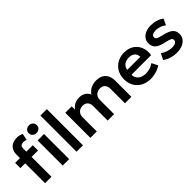

<svg xmlns="http://www.w3.org/2000/svg" viewBox="144 -1713 2704 2704"><g transform="rotate(-45 1496.0 -361.0)"><path d="M120.5 0V-569.5Q120.5 -646 165.2 -690.5Q210 -735 290.5 -735Q318.5 -735 342.8 -729.2Q367 -723.5 389 -712L367.5 -612.5Q353 -620.5 339.5 -623.5Q326 -626.5 313.5 -626.5Q284 -626.5 266 -612Q248 -597.5 248 -563.5V-500H376V-396H248V0ZM24.5 -396V-500H135V-396ZM472 0V-500H600V0ZM536 -584Q503 -584 479 -605Q455 -626 455 -660.5Q455 -695 479 -716Q503 -737 536 -737Q569 -737 593 -716Q617 -695 617 -660.5Q617 -626 593 -605Q569 -584 536 -584Z M747.5 0V-720H875.5V0Z M1023 0V-500H1151V-433.5Q1170.5 -461.5 1196 -479.5Q1221.5 -497.5 1250.5 -506.2Q1279.5 -515 1309 -515Q1368 -515 1408.5 -489Q1449 -463 1465 -421Q1499.5 -473 1549 -494Q1598.5 -515 1650.5 -515Q1721 -515 1762.5 -487.5Q1804 -460 1822 -417Q1840 -374 1840 -327V0H1712V-290Q1712 -338.5 1685.8 -368.2Q1659.5 -398 1609 -398Q1576.5 -398 1550.8 -384Q1525 -370 1510.2 -345.2Q1495.5 -320.5 1495.5 -289V0H1367.5V-290Q1367.5 -338.5 1341.2 -368.2Q1315 -398 1264.5 -398Q1232 -398 1206.2 -384Q1180.5 -370 1165.8 -345.2Q1151 -320.5 1151 -289V0Z M2213.5 15Q2132 15 2070.5 -18.2Q2009 -51.5 1974.8 -111Q1940.5 -170.5 1940.5 -249.5Q1940.5 -307.5 1960.2 -356Q1980 -404.5 2016.2 -440.2Q2052.5 -476 2101.2 -495.5Q2150 -515 2208 -515Q2271 -515 2320.5 -492.8Q2370 -470.5 2402.8 -430.2Q2435.5 -390 2448.8 -336.2Q2462 -282.5 2452 -219H2061Q2060.5 -179.5 2079.8 -150Q2099 -120.5 2134.8 -103.8Q2170.5 -87 2219 -87Q2262 -87 2301.5 -99.5Q2341 -112 2375 -136.5L2420 -47Q2396.5 -28 2361.5 -14Q2326.5 0 2287.8 7.5Q2249 15 2213.5 15ZM2068.5 -310H2328Q2326.5 -360.5 2294.5 -389.2Q2262.5 -418 2205 -418Q2148 -418 2111 -389.2Q2074 -360.5 2068.5 -310Z M2737 14.5Q2672.5 14.5 2617.2 -3Q2562 -20.5 2523.5 -51L2568 -142Q2605 -115.5 2649.5 -100Q2694 -84.5 2736.5 -84.5Q2781.5 -84.5 2806.5 -99.5Q2831.5 -114.5 2831.5 -141.5Q2831.5 -167 2809.5 -179Q2787.5 -191 2726.5 -204Q2629.5 -223 2585.5 -260.2Q2541.5 -297.5 2541.5 -363Q2541.5 -409.5 2567.2 -445Q2593 -480.5 2638.2 -500.2Q2683.5 -520 2742.5 -520Q2800 -520 2851.2 -504Q2902.5 -488 2939.5 -459L2897 -367.5Q2877.5 -384 2852.5 -396Q2827.5 -408 2799.8 -414.5Q2772 -421 2745 -421Q2705.5 -421 2681.2 -407Q2657 -393 2657 -367.5Q2657 -342 2679.5 -329.8Q2702 -317.5 2761 -304Q2861 -282.5 2904 -247Q2947 -211.5 2947 -147.5Q2947 -98.5 2920.5 -62.2Q2894 -26 2846.8 -5.8Q2799.5 14.5 2737 14.5Z"/></g></svg>

Font: Geologica Roman Medium
Style: Regular
Weight: 500
Designer: Sindre Bremnes, Frode Helland
Foundry: Monokrom Skriftforlag AS
Version: Version 1.010;gftools[0.9.28]